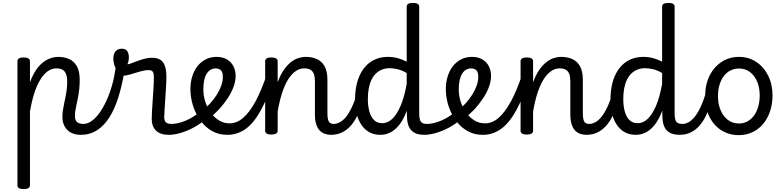

<svg xmlns="http://www.w3.org/2000/svg" viewBox="-20 -910 5393 1320"><path d="M142 390Q121 390 110.5 383.5Q100 377 100 364V-489Q100 -502 110.5 -508.5Q121 -515 142 -515Q164 -515 175 -508.5Q186 -502 186 -489V-344Q210 -410 242 -448Q274 -486 310 -502.5Q346 -519 379 -519Q422 -519 455.5 -504Q489 -489 508.5 -454.5Q528 -420 528 -360Q528 -329 525 -299.5Q522 -270 517 -243Q512 -216 506.5 -192.5Q501 -169 498 -149.5Q495 -130 495 -113Q495 -84 509.5 -71Q524 -58 554 -58Q568 -58 574.5 -46.5Q581 -35 579.5 -20.5Q578 -6 567 5.5Q556 17 535 17Q477 17 443 -16.5Q409 -50 409 -108Q409 -130 412.5 -152Q416 -174 421 -198Q426 -222 431 -247Q436 -272 439 -298Q442 -324 442 -351Q442 -395 425 -417.5Q408 -440 368 -440Q336 -440 308 -420Q280 -400 256.5 -361.5Q233 -323 215.5 -268.5Q198 -214 186 -144V364Q186 377 175 383.5Q164 390 142 390Z M535 17Q516 17 509.5 5.5Q503 -6 507 -20.5Q511 -35 523 -46.5Q535 -58 554 -58Q587 -58 621 -86.5Q655 -115 685 -166Q715 -217 738.5 -285.5Q762 -354 773 -433Q774 -443 784.5 -447Q795 -451 807 -448Q819 -445 828 -438Q837 -431 835 -419Q819 -322 794 -242Q769 -162 732.5 -104Q696 -46 647 -14.5Q598 17 535 17Z M1139 17Q1111 17 1089 9.5Q1067 2 1052.5 -12Q1038 -26 1030.5 -46.5Q1023 -67 1023 -93Q1023 -118 1025.5 -154.5Q1028 -191 1030.5 -231Q1033 -271 1035.5 -309Q1038 -347 1038 -376Q1038 -408 1029.5 -418Q1021 -428 1001 -428Q976 -428 943 -418.5Q910 -409 879.5 -399.5Q849 -390 830 -390Q812 -390 795.5 -409Q779 -428 769 -455Q759 -482 759 -509Q759 -527 765.5 -542.5Q772 -558 785 -566.5Q798 -575 818 -575Q845 -575 855.5 -557.5Q866 -540 866 -516Q866 -504 863.5 -491.5Q861 -479 856 -468Q865 -468 883.5 -475Q902 -482 926 -491Q950 -500 975.5 -506.5Q1001 -513 1025 -513Q1057 -513 1079 -501Q1101 -489 1112.5 -460Q1124 -431 1124 -380Q1124 -351 1121.5 -312.5Q1119 -274 1116.5 -233.5Q1114 -193 1111.5 -158Q1109 -123 1109 -103Q1109 -83 1119.5 -70.5Q1130 -58 1158 -58Q1172 -58 1178.5 -46.5Q1185 -35 1183.5 -20.5Q1182 -6 1171 5.5Q1160 17 1139 17Z M1140 17Q1121 17 1114.5 5.5Q1108 -6 1112 -20.5Q1116 -35 1128 -46.5Q1140 -58 1159 -58Q1203 -58 1257.5 -81Q1312 -104 1360 -146Q1372 -156 1383 -152.5Q1394 -149 1401 -138Q1408 -127 1408 -114.5Q1408 -102 1397 -93Q1356 -57 1310 -32.5Q1264 -8 1220 4.5Q1176 17 1140 17Z M1362 -140Q1379 -154 1394.5 -169Q1410 -184 1424 -198Q1451 -228 1470.5 -259Q1490 -290 1501 -321Q1512 -352 1512 -381Q1512 -415 1498.5 -427.5Q1485 -440 1459 -440Q1445 -440 1438 -452Q1431 -464 1431 -479.5Q1431 -495 1440 -507Q1449 -519 1468 -519Q1511 -519 1540.5 -501.5Q1570 -484 1585 -454Q1600 -424 1600 -389Q1600 -353 1586 -314Q1572 -275 1547 -237Q1522 -199 1490 -163Q1469 -141 1445.5 -119.5Q1422 -98 1396 -79Z M1544 17Q1491 17 1450 -3Q1409 -23 1378.5 -56.5Q1348 -90 1328 -131Q1308 -172 1298.5 -215Q1289 -258 1289 -297Q1289 -342 1301 -382.5Q1313 -423 1336.5 -453.5Q1360 -484 1393.5 -501.5Q1427 -519 1469 -519Q1479 -519 1484 -507Q1489 -495 1488 -479.5Q1487 -464 1481 -452Q1475 -440 1465 -440Q1445 -440 1429 -431Q1413 -422 1401.5 -404Q1390 -386 1384 -359Q1378 -332 1378 -295Q1378 -253 1391 -211.5Q1404 -170 1428 -136.5Q1452 -103 1485 -82.5Q1518 -62 1559 -62Q1608 -62 1652 -100Q1696 -138 1737 -213.5Q1778 -289 1816 -404Q1819 -413 1832.5 -411Q1846 -409 1857.5 -401Q1869 -393 1865 -381Q1822 -240 1773.5 -152Q1725 -64 1668.5 -23.5Q1612 17 1544 17Z M2255 17Q2233 17 2213 10Q2193 3 2178 -12.5Q2163 -28 2154 -55.5Q2145 -83 2145 -124V-351Q2145 -381 2138 -400.5Q2131 -420 2115 -430Q2099 -440 2071 -440Q2040 -440 2011.5 -420Q1983 -400 1959.5 -361.5Q1936 -323 1918.5 -268.5Q1901 -214 1889 -143V-11Q1889 2 1878 8.5Q1867 15 1845 15Q1824 15 1813.5 8.5Q1803 2 1803 -11V-489Q1803 -502 1813.5 -508.5Q1824 -515 1845 -515Q1867 -515 1878 -508.5Q1889 -502 1889 -489V-344Q1907 -394 1930 -427.5Q1953 -461 1978.5 -481.5Q2004 -502 2030.5 -510.5Q2057 -519 2082 -519Q2125 -519 2158.5 -504Q2192 -489 2211.5 -454.5Q2231 -420 2231 -360V-133Q2231 -91 2240.5 -74.5Q2250 -58 2274 -58Q2288 -58 2295 -46.5Q2302 -35 2300.5 -20.5Q2299 -6 2288 5.5Q2277 17 2255 17Z M2255 17Q2241 17 2234.5 5.5Q2228 -6 2229.5 -20.5Q2231 -35 2242 -46.5Q2253 -58 2274 -58Q2295 -58 2316.5 -69.5Q2338 -81 2358.5 -106Q2379 -131 2398.5 -172Q2418 -213 2436 -272Q2440 -287 2453 -289.5Q2466 -292 2477 -285.5Q2488 -279 2485 -264Q2470 -193 2448 -140Q2426 -87 2397.5 -52.5Q2369 -18 2333.5 -0.5Q2298 17 2255 17Z M2594 17Q2541 17 2502.5 -11.5Q2464 -40 2442.5 -94Q2421 -148 2421 -226Q2421 -278 2430.5 -323Q2440 -368 2459 -404.5Q2478 -441 2505.5 -466.5Q2533 -492 2568.5 -505.5Q2604 -519 2648 -519Q2681 -519 2713.5 -510.5Q2746 -502 2776 -486V-864Q2776 -877 2786.5 -883.5Q2797 -890 2819 -890Q2841 -890 2851.5 -883.5Q2862 -877 2862 -864V-132Q2862 -90 2873 -74Q2884 -58 2915 -58Q2924 -58 2929 -46.5Q2934 -35 2932.5 -20.5Q2931 -6 2922 5.5Q2913 17 2896 17Q2871 17 2850 11Q2829 5 2813 -9Q2797 -23 2788 -47Q2779 -71 2778 -109L2777 -149Q2755 -90 2726.5 -53.5Q2698 -17 2665 0Q2632 17 2594 17ZM2608 -63Q2644 -63 2675 -91Q2706 -119 2732.5 -178.5Q2759 -238 2776 -333V-408Q2744 -427 2714.5 -434Q2685 -441 2659 -441Q2631 -441 2607.5 -432Q2584 -423 2565.5 -405.5Q2547 -388 2534.5 -362.5Q2522 -337 2515.5 -303.5Q2509 -270 2509 -228Q2509 -183 2519 -145Q2529 -107 2551 -85Q2573 -63 2608 -63Z M2896 17Q2877 17 2870.5 5.5Q2864 -6 2868 -20.5Q2872 -35 2884 -46.5Q2896 -58 2915 -58Q2959 -58 3013.5 -81Q3068 -104 3116 -146Q3128 -156 3139 -152.5Q3150 -149 3157 -138Q3164 -127 3164 -114.5Q3164 -102 3153 -93Q3112 -57 3066 -32.5Q3020 -8 2976 4.5Q2932 17 2896 17Z M3118 -140Q3135 -154 3150.5 -169Q3166 -184 3180 -198Q3207 -228 3226.5 -259Q3246 -290 3257 -321Q3268 -352 3268 -381Q3268 -415 3254.5 -427.5Q3241 -440 3215 -440Q3201 -440 3194 -452Q3187 -464 3187 -479.5Q3187 -495 3196 -507Q3205 -519 3224 -519Q3267 -519 3296.5 -501.5Q3326 -484 3341 -454Q3356 -424 3356 -389Q3356 -353 3342 -314Q3328 -275 3303 -237Q3278 -199 3246 -163Q3225 -141 3201.5 -119.5Q3178 -98 3152 -79Z M3300 17Q3247 17 3206 -3Q3165 -23 3134.5 -56.5Q3104 -90 3084 -131Q3064 -172 3054.5 -215Q3045 -258 3045 -297Q3045 -342 3057 -382.5Q3069 -423 3092.5 -453.5Q3116 -484 3149.5 -501.5Q3183 -519 3225 -519Q3235 -519 3240 -507Q3245 -495 3244 -479.5Q3243 -464 3237 -452Q3231 -440 3221 -440Q3201 -440 3185 -431Q3169 -422 3157.5 -404Q3146 -386 3140 -359Q3134 -332 3134 -295Q3134 -253 3147 -211.5Q3160 -170 3184 -136.5Q3208 -103 3241 -82.5Q3274 -62 3315 -62Q3364 -62 3408 -100Q3452 -138 3493 -213.5Q3534 -289 3572 -404Q3575 -413 3588.5 -411Q3602 -409 3613.5 -401Q3625 -393 3621 -381Q3578 -240 3529.5 -152Q3481 -64 3424.5 -23.5Q3368 17 3300 17Z M4011 17Q3989 17 3969 10Q3949 3 3934 -12.5Q3919 -28 3910 -55.5Q3901 -83 3901 -124V-351Q3901 -381 3894 -400.5Q3887 -420 3871 -430Q3855 -440 3827 -440Q3796 -440 3767.5 -420Q3739 -400 3715.5 -361.5Q3692 -323 3674.5 -268.5Q3657 -214 3645 -143V-11Q3645 2 3634 8.5Q3623 15 3601 15Q3580 15 3569.5 8.5Q3559 2 3559 -11V-489Q3559 -502 3569.5 -508.5Q3580 -515 3601 -515Q3623 -515 3634 -508.5Q3645 -502 3645 -489V-344Q3663 -394 3686 -427.5Q3709 -461 3734.5 -481.5Q3760 -502 3786.5 -510.5Q3813 -519 3838 -519Q3881 -519 3914.5 -504Q3948 -489 3967.5 -454.5Q3987 -420 3987 -360V-133Q3987 -91 3996.5 -74.5Q4006 -58 4030 -58Q4044 -58 4051 -46.5Q4058 -35 4056.5 -20.5Q4055 -6 4044 5.5Q4033 17 4011 17Z M4011 17Q3997 17 3990.5 5.5Q3984 -6 3985.5 -20.5Q3987 -35 3998 -46.5Q4009 -58 4030 -58Q4051 -58 4072.5 -69.5Q4094 -81 4114.5 -106Q4135 -131 4154.5 -172Q4174 -213 4192 -272Q4196 -287 4209 -289.5Q4222 -292 4233 -285.5Q4244 -279 4241 -264Q4226 -193 4204 -140Q4182 -87 4153.5 -52.5Q4125 -18 4089.5 -0.5Q4054 17 4011 17Z M4350 17Q4297 17 4258.5 -11.5Q4220 -40 4198.5 -94Q4177 -148 4177 -226Q4177 -278 4186.5 -323Q4196 -368 4215 -404.5Q4234 -441 4261.5 -466.5Q4289 -492 4324.5 -505.5Q4360 -519 4404 -519Q4437 -519 4469.5 -510.5Q4502 -502 4532 -486V-864Q4532 -877 4542.5 -883.5Q4553 -890 4575 -890Q4597 -890 4607.5 -883.5Q4618 -877 4618 -864V-132Q4618 -90 4629 -74Q4640 -58 4671 -58Q4680 -58 4685 -46.5Q4690 -35 4688.5 -20.5Q4687 -6 4678 5.5Q4669 17 4652 17Q4627 17 4606 11Q4585 5 4569 -9Q4553 -23 4544 -47Q4535 -71 4534 -109L4533 -149Q4511 -90 4482.5 -53.5Q4454 -17 4421 0Q4388 17 4350 17ZM4364 -63Q4400 -63 4431 -91Q4462 -119 4488.5 -178.5Q4515 -238 4532 -333V-408Q4500 -427 4470.5 -434Q4441 -441 4415 -441Q4387 -441 4363.5 -432Q4340 -423 4321.5 -405.5Q4303 -388 4290.5 -362.5Q4278 -337 4271.5 -303.5Q4265 -270 4265 -228Q4265 -183 4275 -145Q4285 -107 4307 -85Q4329 -63 4364 -63Z M4652 17Q4638 17 4631.5 5.5Q4625 -6 4626.5 -20.5Q4628 -35 4639 -46.5Q4650 -58 4671 -58Q4692 -58 4713.5 -69.5Q4735 -81 4755.5 -106Q4776 -131 4795.5 -172Q4815 -213 4833 -272Q4837 -287 4850 -289.5Q4863 -292 4874 -285.5Q4885 -279 4882 -264Q4867 -193 4845 -140Q4823 -87 4794.5 -52.5Q4766 -18 4730.5 -0.5Q4695 17 4652 17Z M5060 19Q4993 19 4940.5 -13.5Q4888 -46 4858 -106Q4828 -166 4828 -250Q4828 -309 4845 -358Q4862 -407 4893.5 -443Q4925 -479 4967 -499Q5009 -519 5060 -519Q5127 -519 5179 -484.5Q5231 -450 5261 -390Q5291 -330 5291 -254Q5291 -206 5280 -164.5Q5269 -123 5248.5 -89Q5228 -55 5199.5 -31Q5171 -7 5135.5 6Q5100 19 5060 19ZM5060 -61Q5092 -61 5118 -75Q5144 -89 5163 -114.5Q5182 -140 5192.5 -175.5Q5203 -211 5203 -254Q5203 -308 5185 -350Q5167 -392 5135 -415.5Q5103 -439 5060 -439Q5029 -439 5002 -425.5Q4975 -412 4956 -386.5Q4937 -361 4926.5 -326.5Q4916 -292 4916 -250Q4916 -194 4934.5 -151.5Q4953 -109 4985 -85Q5017 -61 5060 -61Z"/></svg>

Font: Playwrite AT
Style: Regular
Weight: 400
Designer: Veronika Burian, José Scaglione
Foundry: TypeTogether
Version: Version 1.002